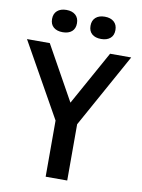

<svg xmlns="http://www.w3.org/2000/svg" viewBox="-124 -1006 792 1074"><g transform="rotate(10 272.0 -469.5)"><path d="M212 0V-319L-24.5 -740H105L276.5 -432L447.5 -740H567.5L334.5 -319.5V0ZM383 -812.5Q350 -812.5 331.2 -828.8Q312.5 -845 312.5 -875.5Q312.5 -905.5 331.2 -922.2Q350 -939 383 -939Q416 -939 435 -922.2Q454 -905.5 454 -875.5Q454 -845 435 -828.8Q416 -812.5 383 -812.5ZM165 -812.5Q132 -812.5 113 -828.8Q94 -845 94 -875.5Q94 -905.5 113 -922.2Q132 -939 165 -939Q198 -939 216.8 -922.2Q235.5 -905.5 235.5 -875.5Q235.5 -845 216.8 -828.8Q198 -812.5 165 -812.5Z"/></g></svg>

Font: Encode Sans Condensed Condensed SemiBold
Style: Regular
Weight: 600
Width: 3
Designer: Multiple Designers
Foundry: Impallari Type
Version: Version 3.000; ttfautohint (v1.8.3) -l 8 -r 50 -G 200 -x 14 